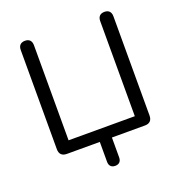

<svg xmlns="http://www.w3.org/2000/svg" viewBox="-153 -841 1061 1133"><g transform="rotate(-20 378.0 -274.0)"><path d="M378 164C402 164 416 150 416 125V0H624C653 0 669 -16 669 -46V-669C669 -697 654 -712 628 -712C601 -712 586 -697 586 -669V-72H170V-669C170 -697 155 -712 129 -712C102 -712 87 -697 87 -669V-46C87 -16 103 0 133 0H340V125C340 150 354 164 378 164Z"/></g></svg>

Font: SN Pro Book
Style: Regular
Weight: 350
Designer: Tobias Whetton
Foundry: Supernotes
Version: Version 1.003;Glyphs 3.3 (3324)